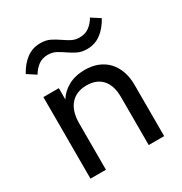

<svg xmlns="http://www.w3.org/2000/svg" viewBox="-165 -827 900 949"><g transform="rotate(-30 285.0 -352.0)"><path d="M78.6 0V-465.5H166.8V-400.9Q188.2 -436.4 228 -458.2Q267.7 -480 322.7 -480Q363.2 -480 395.7 -467Q428.2 -454.1 451.1 -429.8Q474.1 -405.5 486.6 -370.7Q499.1 -335.9 499.1 -291.8V0H410.9V-274.1Q410.9 -339.5 379.8 -374.3Q348.6 -409.1 291.8 -409.1Q232.3 -409.1 199.5 -371.4Q166.8 -333.6 166.8 -263.2V0ZM60 -607.7Q84.1 -652.7 118.6 -678.4Q153.2 -704.1 198.2 -704.1Q229.5 -704.1 252.3 -692.7Q275 -681.4 295 -667.5Q315 -653.6 335.5 -642.3Q355.9 -630.9 382.7 -630.9Q414.1 -630.9 436.8 -647.7Q459.5 -664.5 474.5 -690.9L523.6 -659.1Q499.5 -614.1 465 -588.4Q430.5 -562.7 385.5 -562.7Q354.1 -562.7 331.4 -574.1Q308.6 -585.5 288.6 -599.3Q268.6 -613.2 248.2 -624.5Q227.7 -635.9 200.9 -635.9Q169.5 -635.9 146.8 -619.1Q124.1 -602.3 109.1 -575.9Z"/></g></svg>

Font: Spartan Med
Style: Regular
Weight: 500
Designer: Matt Bailey, Mirko Velimirovic
Foundry: Matt Bailey
Version: Version 1.005